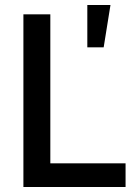

<svg xmlns="http://www.w3.org/2000/svg" viewBox="-20 -743 534 763"><path d="M73 0V-686H180V-94H479V0ZM327 -555V-723H419L392 -555Z"/></svg>

Font: Archivo SemiCondensed Medium
Style: Regular
Weight: 500
Width: 4
Designer: Hector Gatti
Foundry: Omnibus-Type
Version: Version 2.001